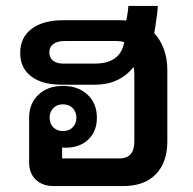

<svg xmlns="http://www.w3.org/2000/svg" viewBox="-20 -626 651 646"><path d="M543 -390V-150Q543 -80 504.5 -40Q466 0 395 0H160Q123 0 100.5 -21.5Q78 -43 78 -79V-230Q78 -278 109.5 -307.5Q141 -337 192 -337Q243 -337 274.5 -307.5Q306 -278 306 -230Q306 -184 277 -156.5Q248 -129 200 -129Q193 -129 189 -130V-93H382Q432 -93 432 -150V-372Q432 -392 430 -399H428Q381 -341 299 -341H187Q122 -341 85 -369Q48 -397 48 -448Q48 -500 86.5 -529Q125 -558 193 -558H383Q398 -558 405 -557Q409 -581 410 -586L412 -606H511L509 -582Q503 -537 499 -514Q520 -492 531.5 -460Q543 -428 543 -390ZM398 -484Q386 -488 373 -488H198Q173 -488 159.5 -478Q146 -468 146 -450Q146 -432 158.5 -422Q171 -412 193 -412H299Q385 -412 398 -484ZM147 -230Q147 -210 159.5 -197.5Q172 -185 192 -185Q212 -185 224.5 -197.5Q237 -210 237 -230Q237 -250 224.5 -262.5Q212 -275 192 -275Q172 -275 159.5 -262.5Q147 -250 147 -230Z"/></svg>

Font: Bai Jamjuree SemiBold
Style: Regular
Weight: 600
Version: Version 1.000; ttfautohint (v1.6)